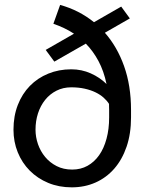

<svg xmlns="http://www.w3.org/2000/svg" viewBox="-20 -763 640 792"><path d="M412.6 -627.9Q463.4 -570.3 491.9 -490Q520.5 -409.7 520.5 -309.1V-278.8Q520.5 -211.4 502.2 -158Q483.9 -104.5 451.2 -67.1Q418.5 -29.8 373.8 -10Q329.1 9.8 275.9 9.8Q223.1 9.8 179 -8.5Q134.8 -26.9 102.8 -59.1Q70.8 -91.3 53.2 -134.8Q35.6 -178.2 35.6 -228Q35.6 -284.2 53.5 -330.1Q71.3 -376 103.3 -408.7Q135.3 -441.4 179 -459.2Q222.7 -477.1 273.9 -477.1Q316.9 -477.1 354.2 -460.4Q391.6 -443.8 419.4 -416.5Q408.2 -470.2 386.2 -511.2Q364.3 -552.2 334 -583L204.1 -508.8L168.5 -557.1L285.2 -624Q265.1 -637.2 243.9 -647.2Q222.7 -657.2 200.2 -665L228 -742.7Q267.1 -731.9 302 -714.1Q336.9 -696.3 367.7 -671.4L480 -735.8L515.6 -687ZM430.2 -310.1Q430.2 -316.4 429.9 -322.3Q429.7 -328.1 429.7 -334.5Q421.4 -347.7 407.5 -360.1Q393.6 -372.6 374 -382.1Q354.5 -391.6 329.3 -397.2Q304.2 -402.8 273.9 -402.8Q240.2 -402.8 212.9 -388.9Q185.5 -375 166.3 -351.1Q147 -327.1 136.7 -295.4Q126.5 -263.7 126.5 -228Q126.5 -197.8 136.7 -168.2Q147 -138.7 166.3 -115.5Q185.5 -92.3 213.6 -77.9Q241.7 -63.5 277.8 -63.5Q313 -63.5 341.1 -79.1Q369.1 -94.7 388.9 -122.8Q408.7 -150.9 419.4 -190.7Q430.2 -230.5 430.2 -278.8Z"/></svg>

Font: Roboto Mono
Style: Regular
Weight: 400
Designer: Google
Version: Version 2.000985; 2015; ttfautohint (v1.3)